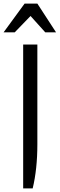

<svg xmlns="http://www.w3.org/2000/svg" viewBox="-60 -779 332 1069"><path d="M-40 -599 77 -759H148L252 -599H192L110 -690L22 -599ZM69 270V-531H148V4V24Q148 162 122 270Z"/></svg>

Font: Mina
Style: Regular
Weight: 400
Version: Version 1.000